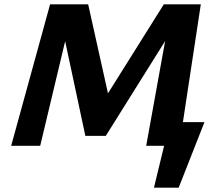

<svg xmlns="http://www.w3.org/2000/svg" viewBox="-20 -678 1006 893"><path d="M784 0V-110H931L867 0ZM696 195 770 -110H931L811 195ZM660 0 765 -581 830 -618 472 -46H377L266 -566L291 -658H390L494 -191H449L742 -658H914L814 0ZM32 0 213 -658H324L167 0Z"/></svg>

Font: Ysabeau ExtraBold
Style: Italic
Weight: 800
Italic angle: -12°
Designer: Christian Thalmann (Catharsis Fonts)
Version: Version 2.002